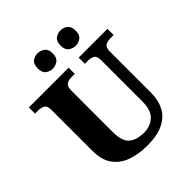

<svg xmlns="http://www.w3.org/2000/svg" viewBox="-247 -1084 1254 1254"><g transform="rotate(-45 379.5 -457.0)"><path d="M390 10Q307 10 244 -13Q181 -36 145.5 -86.5Q110 -137 110 -218V-598Q110 -637 90 -647Q70 -657 43 -657H17V-714H384V-657H358Q330 -657 310.5 -646.5Q291 -636 291 -594V-210Q291 -127 328.5 -96Q366 -65 433 -65Q492 -65 530.5 -101Q569 -137 569 -217V-598Q569 -637 550 -647Q531 -657 503 -657H477V-714H743V-657H717Q688 -657 668.5 -646.5Q649 -636 649 -594V-215Q649 -148 622.5 -97.5Q596 -47 538.5 -18.5Q481 10 390 10ZM519 -782Q492 -782 470.5 -798Q449 -814 449 -853Q449 -892 470.5 -908Q492 -924 519 -924Q545 -924 566.5 -908Q588 -892 588 -853Q588 -814 566.5 -798Q545 -782 519 -782ZM307 -782Q280 -782 259 -798Q238 -814 238 -853Q238 -892 259 -908Q280 -924 307 -924Q333 -924 355 -908Q377 -892 377 -853Q377 -814 355 -798Q333 -782 307 -782Z"/></g></svg>

Font: Noto Serif Devanagari ExtraBold
Style: Regular
Weight: 800
Designer: Universal Thirst, Indian Type Foundry and the Monotype Design Team
Foundry: Monotype Imaging Inc.
Version: Version 2.004; ttfautohint (v1.8.4.7-5d5b)